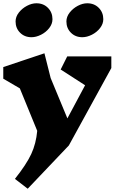

<svg xmlns="http://www.w3.org/2000/svg" viewBox="-30 -887 719 1171"><path d="M65 -756Q65 -785 85 -810.5Q105 -836 134.5 -851.5Q164 -867 192 -867Q235 -867 262.5 -839Q290 -811 290 -770Q290 -741 270 -715.5Q250 -690 220 -675Q190 -660 162 -660Q120 -660 92.5 -687.5Q65 -715 65 -756ZM375 -756Q375 -785 395 -810.5Q415 -836 444.5 -851.5Q474 -867 502 -867Q545 -867 572.5 -839Q600 -811 600 -770Q600 -741 580 -715.5Q560 -690 530 -675Q500 -660 472 -660Q430 -660 402.5 -687.5Q375 -715 375 -756ZM649 -472 390 0 139 264 61 204Q131 116 160.5 52.5Q190 -11 197 -89L91 -348L-10 -407V-478L241 -562L279 -411L381 -165L489 -367L340 -463L380 -543H649Z"/></svg>

Font: Inknut Antiqua Black
Style: Regular
Weight: 900
Designer: Claus Eggers Sørensen
Foundry: Claus Eggers Sørensen
Version: Version 1.003; ttfautohint (v1.8.2) -l 8 -r 50 -G 200 -x 14 